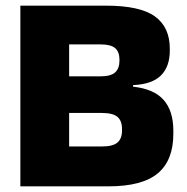

<svg xmlns="http://www.w3.org/2000/svg" viewBox="-20 -659 660 679"><path d="M182 0V-141H340.5Q379 -141 395.2 -154.8Q411.5 -168.5 411.5 -197.5V-203Q411.5 -232 395.2 -245.8Q379 -259.5 340.5 -259.5H178.5V-389H335Q372 -389 387.2 -403Q402.5 -417 402.5 -444.5V-448Q402.5 -475.5 387.2 -488.8Q372 -502 335 -502H178.5V-639H355Q475 -639 527.8 -601Q580.5 -563 580.5 -487V-480Q580.5 -423.5 549.2 -392.2Q518 -361 450.5 -358V-352.5Q524.5 -344.5 558.8 -305.5Q593 -266.5 593 -197V-185.5Q593 -92 538 -46Q483 0 363.5 0ZM52 0V-639H224.5V0Z"/></svg>

Font: Anek Odia Medium ExtraBold
Style: Regular
Weight: 800
Version: Version 1.003